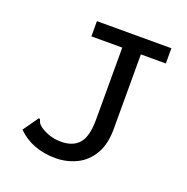

<svg xmlns="http://www.w3.org/2000/svg" viewBox="-116 -732 832 853"><g transform="rotate(20 300.0 -305.5)"><path d="M234 12Q180 12 134.5 -5Q89 -22 54 -57L100 -122L106 -130L112 -126Q114 -117 118 -110.5Q122 -104 135 -94Q180 -65 232 -65Q289 -65 317.5 -98Q346 -131 346 -212V-551H200V-623H552V-551H434V-210Q436 -131 408 -82Q380 -33 333.5 -10.5Q287 12 234 12Z"/></g></svg>

Font: Inconsolata Expanded Medium
Style: Regular
Weight: 500
Width: 7
Monospace: yes
Designer: Raph Levien, Cyreal, Brenton Simpson
Foundry: Raph Levien, Cyreal, Google
Version: Version 3.001; ttfautohint (v1.8.2.53-6de2)